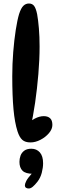

<svg xmlns="http://www.w3.org/2000/svg" viewBox="-20 -811 342 1096"><path d="M154 2Q124 2 107.5 -12.5Q91 -27 80 -61Q64 -111 57 -187.5Q50 -264 50 -376Q50 -445 55.5 -514Q61 -583 70 -640.5Q79 -698 89 -731Q100 -765 113.5 -778Q127 -791 145 -791Q164 -791 174.5 -777.5Q185 -764 192 -730Q198 -697 202 -649Q206 -601 206 -546Q206 -471 199 -388Q192 -305 180.5 -225Q169 -145 153 -78L128 -92Q150 -119 177.5 -133.5Q205 -148 230 -148Q253 -148 266 -136Q279 -124 279 -98Q279 -74 259.5 -51Q240 -28 211 -13Q182 2 154 2ZM168 181Q126 181 108.5 163.5Q91 146 91 113Q91 95 97 78Q103 61 118 49.5Q133 38 159 38Q189 38 207.5 59Q226 80 226 121Q226 146 218.5 175Q211 204 194 226Q179 245 167 255Q155 265 144 265Q134 265 128 260.5Q122 256 122 247Q122 238 130 222Q138 206 163 178Z"/></svg>

Font: DynaPuff Condensed
Style: Regular
Weight: 400
Width: 3
Designer: Toshi Omagari, Jennifer Daniel
Foundry: Google Fonts
Version: Version 2.000